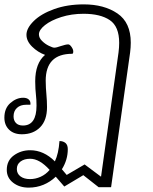

<svg xmlns="http://www.w3.org/2000/svg" viewBox="-51 -606 701 878"><path d="M547 -411Q547 -390 544 -366L457 250H400L330 195L243 247L204 202Q179 226 147.5 239Q116 252 80 252Q38 252 9 229.5Q-20 207 -20 171Q-20 128 12.5 104.5Q45 81 87 81Q149 81 200 132Q217 96 221 39Q238 39 248.5 48Q259 57 259 76Q259 125 232 168L254 194L336 146L411 202L491 -366Q494 -390 494 -410Q494 -485 451 -514Q408 -543 331 -543Q276 -543 229 -528Q182 -513 154.5 -491Q127 -469 127 -449Q127 -433 141 -419Q155 -405 172.5 -396.5Q190 -388 197 -388Q207 -388 226 -395Q250 -403 261 -403Q268 -403 276 -391.5Q284 -380 284 -371Q284 -360 279 -360Q158 -360 158 -237Q158 -219 159 -203.5Q160 -188 161 -177Q164 -144 164 -116Q164 -56 132.5 -24Q101 8 49 8Q12 8 -9.5 -13Q-31 -34 -31 -68Q-31 -111 -3.5 -135Q24 -159 55 -159Q72 -159 81 -150.5Q90 -142 88 -127H69Q42 -127 26.5 -112.5Q11 -98 11 -74Q11 -55 22 -43.5Q33 -32 54 -32Q116 -32 116 -123Q116 -149 113 -176Q112 -185 111 -199.5Q110 -214 110 -234Q110 -317 155 -355Q122 -367 96 -392.5Q70 -418 70 -447Q70 -477 103.5 -510Q137 -543 197 -564.5Q257 -586 332 -586Q425 -586 486 -544.5Q547 -503 547 -411ZM176 171Q130 120 87 120Q60 120 43 132.5Q26 145 26 167Q26 188 42.5 200.5Q59 213 86 213Q111 213 134.5 202.5Q158 192 176 171Z"/></svg>

Font: Krub Light
Style: Italic
Weight: 300
Italic angle: -8°
Designer: Ekaluck Peanpanawate
Foundry: Cadson Demak Co.,Ltd.
Version: Version 1.000; ttfautohint (v1.6)